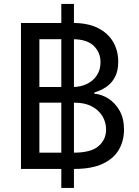

<svg xmlns="http://www.w3.org/2000/svg" viewBox="-20 -842 691 957"><path d="M285.6 94.7V-822.3H348.6V94.7ZM84.5 0V-727.5H343.3Q418.9 -727.5 469 -701.9Q519 -676.3 544.2 -632.8Q569.3 -589.4 569.3 -534.7Q569.3 -488.8 553.2 -458.3Q537.1 -427.7 510.3 -409.2Q483.4 -390.6 450.2 -380.9V-375Q486.3 -372.1 520 -350.8Q553.7 -329.6 575.9 -290.8Q598.1 -252 598.1 -196.3Q598.1 -139.6 572.3 -95.5Q546.4 -51.3 491.7 -25.6Q437 0 350.6 0ZM176.3 -81.1H348.6Q433.1 -81.1 470.9 -113.5Q508.8 -146 508.8 -196.3Q508.8 -233.4 490 -263.9Q471.2 -294.4 436.5 -312.3Q401.9 -330.1 353.5 -330.1H176.3ZM176.3 -408.2H340.3Q380.9 -408.2 412.6 -423.3Q444.3 -438.5 462.6 -466.3Q481 -494.1 481 -531.7Q481 -581.1 446.8 -613.8Q412.6 -646.5 342.8 -646.5H176.3Z"/></svg>

Font: Inter 18pt
Style: Regular
Weight: 400
Designer: Rasmus Andersson
Foundry: rsms
Version: Version 4.001;git-66647c0bb